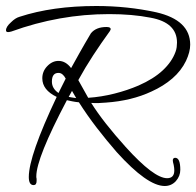

<svg xmlns="http://www.w3.org/2000/svg" viewBox="-26 -545 654 640"><path d="M523 75Q465 75 363 -38Q329 -77 297 -118.5Q265 -160 237 -204Q226 -205 216 -207Q206 -209 197 -211Q95 -18 95 43Q95 48 96 51V58Q96 72 86 72Q70 72 70 45Q70 -26 163 -222Q115 -245 115 -284Q115 -307 131 -324Q148 -342 169 -342Q193 -342 211 -318Q222 -338 238.5 -367.5Q255 -397 277 -434Q294 -455 329 -455Q343 -455 343 -448Q343 -446 340 -441Q311 -401 284.5 -360.5Q258 -320 235 -278L268 -219Q312 -222 355.5 -233Q399 -244 436 -260Q486 -282 516.5 -310.5Q547 -339 559 -372Q562 -380 563 -388Q564 -396 564 -403Q564 -470 476 -486Q415 -498 338 -498Q255 -498 173.5 -483.5Q92 -469 12 -440Q8 -439 5.5 -438.5Q3 -438 1 -438Q-6 -438 -6 -444Q-6 -456 11 -471Q25 -485 39 -489Q149 -525 295 -525Q399 -525 495 -504Q608 -478 608 -396Q608 -372 594 -342Q578 -309 548.5 -283.5Q519 -258 479 -240Q413 -209 327 -203Q317 -202 303 -201.5Q289 -201 278 -202Q298 -170 327 -133Q356 -96 393 -55Q487 49 531 49Q555 49 555 23Q555 19 554.5 14.5Q554 10 553 5Q550 -6 550 -10Q550 -19 558 -19Q575 -19 575 21Q575 42 560 59Q545 75 523 75ZM169 -235 193 -283Q183 -302 169 -302Q147 -302 147 -273Q147 -250 169 -235ZM228 -218 214 -242 203 -222Q208 -221 214.5 -220Q221 -219 228 -218Z"/></svg>

Font: Corinthia
Style: Regular
Weight: 400
Designer: Robert E. Leuschke
Foundry: Robert E. Leuschke
Version: Version 1.013; ttfautohint (v1.8.3)